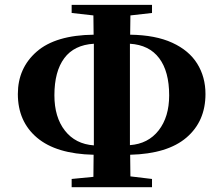

<svg xmlns="http://www.w3.org/2000/svg" viewBox="-20 -778 929 798"><path d="M277.8 0V-34.2L368.2 -43L369.1 -134.8Q213.9 -138.2 134 -205.6Q54.2 -272.9 54.2 -387.2Q54.2 -495.1 132.6 -563.5Q210.9 -631.8 369.1 -633.8L368.2 -713.9L277.8 -724.1V-757.8H611.8V-724.1L522 -713.9L521 -633.8Q626.5 -632.3 696 -600.3Q765.6 -568.4 799.8 -513.2Q834 -458 834 -387.2Q834 -273.9 755.1 -206.3Q676.3 -138.7 521 -134.8L522 -44.9L611.8 -34.2V0ZM370.1 -173.8V-352.1V-397.9V-596.2Q288.1 -591.3 247.1 -536.1Q206.1 -481 206.1 -381.8Q206.1 -291 249.8 -235.1Q293.5 -179.2 370.1 -173.8ZM520 -596.2V-397.9V-353V-174.8Q595.7 -180.2 639.4 -236.1Q683.1 -292 683.1 -381.8Q683.1 -481 641.6 -536.1Q600.1 -591.3 520 -596.2Z"/></svg>

Font: Source Han Serif TW Heavy
Style: Regular
Weight: 900
Designer: Ryoko NISHIZUKA Ë•øÂ°öÊ∂ºÂ≠ê (kana & ideographs); Frank Grie√ühammer (Latin, Greek & Cyrillic); Wenlong ZHANG Âº†ÊñáÈæô 
Foundry: Adobe
Version: Version 2.003;hotconv 1.1.1;makeotfexe 2.6.0